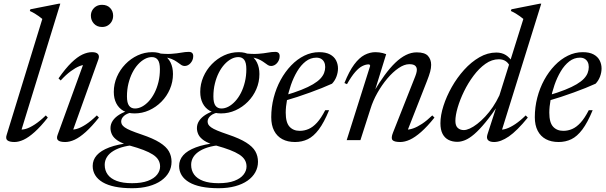

<svg xmlns="http://www.w3.org/2000/svg" viewBox="-20 -740 3202 1014"><path d="M203.5 -640Q194.5 -647.5 184.8 -654.5Q175 -661.5 163.5 -668.5Q152 -675.5 137.5 -682L140.5 -691L290.5 -720.5H298.5L89.5 -41.5L82.5 -57Q96 -53.5 116.8 -59.5Q137.5 -65.5 164.2 -83Q191 -100.5 222 -130.5L232.5 -119Q195 -71.5 163.2 -43Q131.5 -14.5 105.2 -2.2Q79 10 56.5 10Q30.5 10 19.5 1.5Q8.5 -7 15 -27Z M284 -27 423 -409.5 436 -397.5Q421 -399 400 -390.8Q379 -382.5 353.8 -364Q328.5 -345.5 300.5 -315L289 -326Q326 -379 357.2 -409.2Q388.5 -439.5 415.2 -452Q442 -464.5 466 -464.5Q488.5 -464.5 497.2 -454.8Q506 -445 500 -427.5L360.5 -38.5L351 -57Q365.5 -53.5 386.2 -59.5Q407 -65.5 433.5 -82.8Q460 -100 491.5 -130.5L502.5 -119Q464.5 -71.5 432.8 -43Q401 -14.5 374.5 -2.2Q348 10 324.5 10Q296.5 10 286.8 1Q277 -8 284 -27ZM460 -657Q460 -673 467.5 -686Q475 -699 488.2 -706.8Q501.5 -714.5 519 -714.5Q546 -714.5 561.8 -697.8Q577.5 -681 577.5 -657Q577.5 -640.5 570.2 -627.2Q563 -614 550 -605.8Q537 -597.5 519 -597.5Q492.5 -597.5 476.2 -615Q460 -632.5 460 -657Z M955.5 -391.5Q946 -391.5 938.5 -396.2Q931 -401 921.8 -408Q912.5 -415 899.8 -422.2Q887 -429.5 867.5 -434.5Q848 -439.5 819.5 -440L809.5 -459Q856 -453.5 886.2 -455.8Q916.5 -458 937.5 -462Q958.5 -466 977 -466Q989 -466 994.8 -460.2Q1000.5 -454.5 1000.5 -443.5Q1000.5 -432 996.5 -422.8Q992.5 -413.5 986.2 -406.5Q980 -399.5 972 -395.5Q964 -391.5 955.5 -391.5ZM693 -167Q711.5 -167 730.2 -177Q749 -187 766 -205.5Q783 -224 796 -249.5Q809 -275 816.8 -306.8Q824.5 -338.5 824.5 -375Q824.5 -409 813.5 -423.8Q802.5 -438.5 782 -438.5Q763.5 -438.5 744.8 -428.5Q726 -418.5 709 -400Q692 -381.5 679 -355.8Q666 -330 658.2 -298.5Q650.5 -267 650.5 -230.5Q650.5 -196.5 661.5 -181.8Q672.5 -167 693 -167ZM784.5 -464.5Q819.5 -464.5 843.8 -450Q868 -435.5 880.8 -409.8Q893.5 -384 893.5 -349Q893.5 -307 877.2 -269.2Q861 -231.5 832.5 -202.8Q804 -174 767.5 -157.5Q731 -141 690.5 -141Q655.5 -141 631.2 -155Q607 -169 594 -194.5Q581 -220 581 -254.5Q581 -296 597.2 -333.8Q613.5 -371.5 642 -401Q670.5 -430.5 707 -447.5Q743.5 -464.5 784.5 -464.5ZM678 254Q626.5 254 587.5 246Q548.5 238 522.2 222.5Q496 207 482.8 185.2Q469.5 163.5 469.5 136.5Q469.5 104.5 491 80Q512.5 55.5 557.2 38.5Q602 21.5 672 14H713.5V25Q670 26 636.5 34.2Q603 42.5 579.8 56.5Q556.5 70.5 544.8 89.2Q533 108 533 130.5Q533 160 548.8 181.8Q564.5 203.5 596.5 215.5Q628.5 227.5 677.5 227.5Q728.5 227.5 761.2 215Q794 202.5 809.8 182.2Q825.5 162 825.5 139.5Q825.5 120 816.2 104.5Q807 89 787.2 76.2Q767.5 63.5 737.5 52Q707.5 40.5 666 29Q624 17.5 602 2.8Q580 -12 571.8 -28.8Q563.5 -45.5 563.5 -63.5Q563.5 -84.5 575.5 -102.5Q587.5 -120.5 610.5 -134.8Q633.5 -149 666 -158.5L683.5 -148Q651.5 -142.5 635.8 -128.8Q620 -115 620 -98.5Q620 -90 623.8 -82.8Q627.5 -75.5 638.5 -67.5Q649.5 -59.5 671 -50.5Q692.5 -41.5 728 -29.5Q789 -9 823.5 12.8Q858 34.5 872 59.2Q886 84 886 114.5Q886 144 872 169.5Q858 195 831 214Q804 233 765.2 243.5Q726.5 254 678 254Z M1412 -391.5Q1402.5 -391.5 1395 -396.2Q1387.5 -401 1378.2 -408Q1369 -415 1356.2 -422.2Q1343.5 -429.5 1324 -434.5Q1304.5 -439.5 1276 -440L1266 -459Q1312.5 -453.5 1342.8 -455.8Q1373 -458 1394 -462Q1415 -466 1433.5 -466Q1445.5 -466 1451.2 -460.2Q1457 -454.5 1457 -443.5Q1457 -432 1453 -422.8Q1449 -413.5 1442.8 -406.5Q1436.5 -399.5 1428.5 -395.5Q1420.5 -391.5 1412 -391.5ZM1149.5 -167Q1168 -167 1186.8 -177Q1205.5 -187 1222.5 -205.5Q1239.5 -224 1252.5 -249.5Q1265.5 -275 1273.2 -306.8Q1281 -338.5 1281 -375Q1281 -409 1270 -423.8Q1259 -438.5 1238.5 -438.5Q1220 -438.5 1201.2 -428.5Q1182.5 -418.5 1165.5 -400Q1148.5 -381.5 1135.5 -355.8Q1122.5 -330 1114.8 -298.5Q1107 -267 1107 -230.5Q1107 -196.5 1118 -181.8Q1129 -167 1149.5 -167ZM1241 -464.5Q1276 -464.5 1300.2 -450Q1324.5 -435.5 1337.2 -409.8Q1350 -384 1350 -349Q1350 -307 1333.8 -269.2Q1317.5 -231.5 1289 -202.8Q1260.5 -174 1224 -157.5Q1187.5 -141 1147 -141Q1112 -141 1087.8 -155Q1063.5 -169 1050.5 -194.5Q1037.5 -220 1037.5 -254.5Q1037.5 -296 1053.8 -333.8Q1070 -371.5 1098.5 -401Q1127 -430.5 1163.5 -447.5Q1200 -464.5 1241 -464.5ZM1134.5 254Q1083 254 1044 246Q1005 238 978.8 222.5Q952.5 207 939.2 185.2Q926 163.5 926 136.5Q926 104.5 947.5 80Q969 55.5 1013.8 38.5Q1058.5 21.5 1128.5 14H1170V25Q1126.5 26 1093 34.2Q1059.5 42.5 1036.2 56.5Q1013 70.5 1001.2 89.2Q989.5 108 989.5 130.5Q989.5 160 1005.2 181.8Q1021 203.5 1053 215.5Q1085 227.5 1134 227.5Q1185 227.5 1217.8 215Q1250.5 202.5 1266.2 182.2Q1282 162 1282 139.5Q1282 120 1272.8 104.5Q1263.5 89 1243.8 76.2Q1224 63.5 1194 52Q1164 40.5 1122.5 29Q1080.5 17.5 1058.5 2.8Q1036.5 -12 1028.2 -28.8Q1020 -45.5 1020 -63.5Q1020 -84.5 1032 -102.5Q1044 -120.5 1067 -134.8Q1090 -149 1122.5 -158.5L1140 -148Q1108 -142.5 1092.2 -128.8Q1076.5 -115 1076.5 -98.5Q1076.5 -90 1080.2 -82.8Q1084 -75.5 1095 -67.5Q1106 -59.5 1127.5 -50.5Q1149 -41.5 1184.5 -29.5Q1245.5 -9 1280 12.8Q1314.5 34.5 1328.5 59.2Q1342.5 84 1342.5 114.5Q1342.5 144 1328.5 169.5Q1314.5 195 1287.5 214Q1260.5 233 1221.8 243.5Q1183 254 1134.5 254Z M1651 -435.5Q1620 -435.5 1594.5 -415.8Q1569 -396 1549.5 -363.2Q1530 -330.5 1516.5 -291.5Q1503 -252.5 1496 -214Q1489 -175.5 1489 -145Q1489 -93 1509 -71Q1529 -49 1563 -49Q1587.5 -49 1610 -58.8Q1632.5 -68.5 1654.2 -92.2Q1676 -116 1697.5 -158H1718Q1691 -92.5 1663.5 -56Q1636 -19.5 1605.5 -4.8Q1575 10 1538 10Q1499 10 1471 -5Q1443 -20 1427.8 -49.2Q1412.5 -78.5 1412.5 -121Q1412.5 -174 1425.5 -224.2Q1438.5 -274.5 1462.2 -318Q1486 -361.5 1517.8 -394.5Q1549.5 -427.5 1587.2 -446Q1625 -464.5 1665.5 -464.5Q1700.5 -464.5 1722.5 -452.8Q1744.5 -441 1754.8 -421.2Q1765 -401.5 1765 -378.5Q1765 -357 1756.8 -335.2Q1748.5 -313.5 1733.5 -298Q1709.5 -287 1680 -275.2Q1650.5 -263.5 1617.8 -251.5Q1585 -239.5 1550.5 -228.2Q1516 -217 1481.5 -207L1483.5 -236Q1535 -251 1572 -265.8Q1609 -280.5 1633.2 -295Q1657.5 -309.5 1671.5 -324.2Q1685.5 -339 1691.5 -354.5Q1697.5 -370 1697.5 -386Q1697.5 -401 1692 -412Q1686.5 -423 1676.2 -429.2Q1666 -435.5 1651 -435.5Z M1812.5 -295.5 1799 -301.5Q1824 -364 1850.5 -399.5Q1877 -435 1905.2 -449.8Q1933.5 -464.5 1963 -464.5Q1973.5 -464.5 1982.8 -463.2Q1992 -462 2001.2 -459.8Q2010.5 -457.5 2019.5 -454L1957.5 -253.5H1953Q1982.5 -303.5 2011 -342.5Q2039.5 -381.5 2067.5 -408.5Q2095.5 -435.5 2123.8 -449.5Q2152 -463.5 2180.5 -463.5Q2223.5 -463.5 2240.2 -444.8Q2257 -426 2257 -397.5Q2257 -381 2251.8 -361.2Q2246.5 -341.5 2234.5 -311L2127.5 -38.5L2124.5 -55.5Q2140.5 -54.5 2161.8 -61.8Q2183 -69 2208.8 -86Q2234.5 -103 2263 -130.5L2274.5 -119Q2236.5 -71.5 2204 -43Q2171.5 -14.5 2144.5 -2.2Q2117.5 10 2094 10Q2061.5 10 2052.8 -0.5Q2044 -11 2055.5 -39.5L2167 -321.5Q2174.5 -339.5 2178 -351.2Q2181.5 -363 2181.5 -371.5Q2181.5 -385 2172.5 -393Q2163.5 -401 2141.5 -401Q2115 -401 2084.8 -380.2Q2054.5 -359.5 2025.5 -325.2Q1996.5 -291 1973 -249.2Q1949.5 -207.5 1936.5 -165L1883.5 0H1811L1935 -392.5Q1934.5 -395 1932.8 -397.5Q1931 -400 1927 -400Q1911.5 -400 1893.8 -391.2Q1876 -382.5 1856 -359.8Q1836 -337 1812.5 -295.5Z M2675 -384Q2668 -404.5 2652.5 -415.8Q2637 -427 2614.5 -427Q2577.5 -427 2543.8 -403Q2510 -379 2481 -340.2Q2452 -301.5 2430.5 -257.2Q2409 -213 2397 -171.8Q2385 -130.5 2385 -101.5Q2385 -76 2397.5 -64.5Q2410 -53 2429.5 -53Q2443 -53 2461.2 -61.2Q2479.5 -69.5 2500.2 -85.5Q2521 -101.5 2542.2 -124Q2563.5 -146.5 2582.8 -175Q2602 -203.5 2617.5 -236.5L2744 -640Q2735 -647.5 2725.2 -654.5Q2715.5 -661.5 2704 -668.5Q2692.5 -675.5 2678 -682L2681 -691L2830.5 -720.5H2838.5L2626 -38L2616 -56Q2631.5 -53 2653.2 -60Q2675 -67 2701.2 -84.5Q2727.5 -102 2756.5 -130.5L2767.5 -119Q2710 -48.5 2667.2 -19.2Q2624.5 10 2589.5 10Q2566.5 10 2557.2 -0.2Q2548 -10.5 2554.5 -30.5L2608 -196H2618.5Q2577 -134 2544 -94Q2511 -54 2484.8 -31.5Q2458.5 -9 2436.5 0Q2414.5 9 2395.5 9Q2369 9 2348.8 -1.2Q2328.5 -11.5 2317.2 -33.2Q2306 -55 2306 -89Q2306 -131 2322 -181Q2338 -231 2366 -280.5Q2394 -330 2431.2 -371.2Q2468.5 -412.5 2511.8 -437.5Q2555 -462.5 2601 -462.5Q2630.5 -462.5 2652 -448.8Q2673.5 -435 2689.5 -408Z M3043 -435.5Q3012 -435.5 2986.5 -415.8Q2961 -396 2941.5 -363.2Q2922 -330.5 2908.5 -291.5Q2895 -252.5 2888 -214Q2881 -175.5 2881 -145Q2881 -93 2901 -71Q2921 -49 2955 -49Q2979.5 -49 3002 -58.8Q3024.5 -68.5 3046.2 -92.2Q3068 -116 3089.5 -158H3110Q3083 -92.5 3055.5 -56Q3028 -19.5 2997.5 -4.8Q2967 10 2930 10Q2891 10 2863 -5Q2835 -20 2819.8 -49.2Q2804.5 -78.5 2804.5 -121Q2804.5 -174 2817.5 -224.2Q2830.5 -274.5 2854.2 -318Q2878 -361.5 2909.8 -394.5Q2941.5 -427.5 2979.2 -446Q3017 -464.5 3057.5 -464.5Q3092.5 -464.5 3114.5 -452.8Q3136.5 -441 3146.8 -421.2Q3157 -401.5 3157 -378.5Q3157 -357 3148.8 -335.2Q3140.5 -313.5 3125.5 -298Q3101.5 -287 3072 -275.2Q3042.5 -263.5 3009.8 -251.5Q2977 -239.5 2942.5 -228.2Q2908 -217 2873.5 -207L2875.5 -236Q2927 -251 2964 -265.8Q3001 -280.5 3025.2 -295Q3049.5 -309.5 3063.5 -324.2Q3077.5 -339 3083.5 -354.5Q3089.5 -370 3089.5 -386Q3089.5 -401 3084 -412Q3078.5 -423 3068.2 -429.2Q3058 -435.5 3043 -435.5Z"/></svg>

Font: Newsreader 36pt
Style: Italic
Weight: 400
Italic angle: -17°
Designer: Hugues Gentile
Foundry: Production Type
Version: Version 1.003